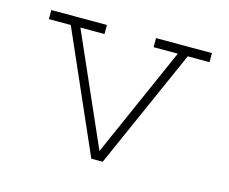

<svg xmlns="http://www.w3.org/2000/svg" viewBox="-70 -525 740 620"><g transform="rotate(15 300.0 -215.0)"><path d="M104 -399.9 279.8 0H317.9L495.1 -399.9H567.9V-430.2H380.9V-399.9H461.9L298.8 -30.8L136.2 -399.9H216.8V-430.2H30.8V-399.9Z"/></g></svg>

Font: Compagnon Light
Style: Regular
Weight: 400
Designer: Juliette Duhe, Lea Pradine
Foundry: Velvetyne Type Foundry
Version: Version 1.000;PS 001.000;hotconv 1.0.88;makeotf.lib2.5.64775